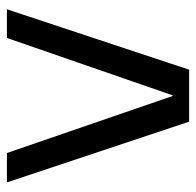

<svg xmlns="http://www.w3.org/2000/svg" viewBox="-26 -554 580 569"><g transform="rotate(-90 264.5 -270.0)"><path d="M8 -540H95L264 -49H266L436 -540H521L342 0H188Z"/></g></svg>

Font: Pathway Extreme
Style: Regular
Weight: 400
Designer: Eduardo Rodriguez Tunni
Foundry: Eduardo Rodriguez Tunni
Version: Version 1.001;gftools[0.9.26]